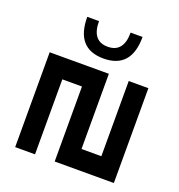

<svg xmlns="http://www.w3.org/2000/svg" viewBox="-127 -807 854 914"><g transform="rotate(20 300.0 -350.0)"><path d="M150.4 0Q125 0 49.8 0Q49.8 -120.1 49.8 -480.5Q125 -480.5 349.6 -480.5Q349.6 -384.8 349.6 -99.6Q375 -99.6 450.2 -99.6Q450.2 -195.3 450.2 -480.5Q474.6 -480.5 549.8 -480.5Q549.8 -360.4 549.8 0Q474.6 0 250 0Q250 -94.7 250 -379.9Q224.6 -379.9 150.4 -379.9Q150.4 -285.2 150.4 0ZM440.4 -700.2Q424.8 -700.2 379.9 -700.2Q379.9 -599.6 299.8 -599.6Q219.7 -599.6 219.7 -700.2Q200.2 -700.2 160.2 -700.2Q160.2 -540 299.8 -540Q440.4 -540 440.4 -700.2Z"/></g></svg>

Font: Alibu-Mazigh Belqasem 1
Style: Bold
Weight: 400
Designer: Mazigh Mubarik Belqasem
Version: Version 1.0